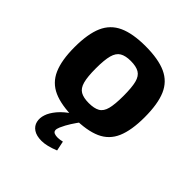

<svg xmlns="http://www.w3.org/2000/svg" viewBox="-196 -638 983 983"><g transform="rotate(45 295.0 -147.0)"><path d="M295 -507Q388 -507 444 -481.5Q500 -456 524.5 -399Q549 -342 549 -246Q549 -152 524.5 -95Q500 -38 444 -13Q388 12 295 12Q203 12 147 -13Q91 -38 66 -95Q41 -152 41 -246Q41 -342 66 -399Q91 -456 147 -481.5Q203 -507 295 -507ZM295 -400Q257 -400 235 -387Q213 -374 204 -341Q195 -308 195 -246Q195 -186 204 -153Q213 -120 235 -107.5Q257 -95 295 -95Q334 -95 356 -107.5Q378 -120 386.5 -153Q395 -186 395 -246Q395 -308 386.5 -341Q378 -374 356 -387Q334 -400 295 -400ZM280 -3 339 -1Q322 22 306.5 46Q291 70 278 99Q264 131 284 139Q304 147 341 138L352 191Q298 213 261 213Q224 213 202.5 198.5Q181 184 175.5 160Q170 136 179 110Q187 85 211 56Q235 27 280 -3Z"/></g></svg>

Font: Exo 2
Style: Bold
Weight: 700
Designer: Natanael Gama
Foundry: Natanael Gama
Version: Version 2.010